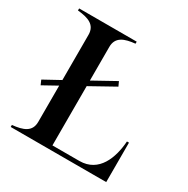

<svg xmlns="http://www.w3.org/2000/svg" viewBox="-159 -841 961 982"><g transform="rotate(30 321.5 -350.0)"><path d="M394 -480 264 -408V-607C264 -666 311 -682 372 -688V-700H32V-688C95 -682 141 -666 141 -607V-340L46 -288L58 -261L141 -307V-93C141 -34 95 -18 32 -12V0H596V-233H584C577 -134 538 -25 423 -25H264V-375L406 -454Z"/></g></svg>

Font: Sprat Medium
Style: Regular
Weight: 500
Designer: Ethan Nakache
Foundry: Collletttivo
Version: Version 2.000;Glyphs 3.2 (3217)